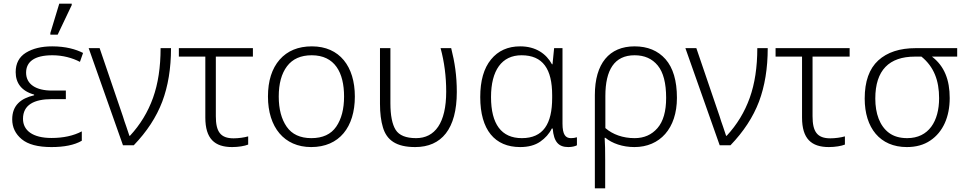

<svg xmlns="http://www.w3.org/2000/svg" viewBox="-20 -796 5300 1052"><path d="M295.9 -606 373 -768.1V-775.9H304.7L255.9 -615.2V-606ZM262.2 9.8C330.1 9.8 387.7 -1 428.2 -24.9V-76.2C382.8 -52.2 327.1 -40 262.2 -40C159.2 -40 106 -81.1 106 -145C106 -221.2 166.5 -252.9 264.2 -252.9H340.8V-299.8H264.2C177.7 -299.8 123 -334 123 -397.9C123 -456.5 167 -493.2 267.1 -493.2C324.2 -493.2 377 -478.5 418 -457L435.1 -505.9C396 -525.9 340.3 -542 266.1 -542C207.5 -542 159.7 -530.3 122.1 -507.3C84.5 -483.9 65.9 -448.2 65.9 -400.9C65.9 -340.8 98.1 -296.9 167 -277.8V-273.9C93.3 -256.8 46.9 -218.3 46.9 -142.1C46.9 -98.1 64.5 -62 99.1 -33.2C133.8 -4.4 188 9.8 262.2 9.8Z M712.9 0C784.7 -74.7 836.9 -154.3 869.1 -239.3C900.9 -323.7 917 -421.4 917 -532.2H859.9C859.9 -428.2 846.2 -337.4 818.4 -259.8C790.5 -182.1 748.5 -112.8 691.9 -51.8H689C684.6 -64.9 679.2 -82 671.9 -103C664.6 -123.5 658.2 -141.6 653.8 -157.2L525.9 -532.2H465.8L653.8 0Z M1252 9.8C1286.6 9.8 1320.8 3.9 1339.8 -3.9V-48.8C1318.4 -42.5 1286.6 -38.1 1259.8 -38.1C1187.5 -38.1 1162.6 -75.2 1162.6 -159.2V-485.8H1365.7V-532.2H960V-485.8H1105V-151.9C1105 -36.1 1155.8 9.8 1252 9.8Z M1924.3 -267.1C1924.3 -431.2 1841.3 -542 1689 -542C1613.8 -542 1554.7 -517.6 1512.2 -469.2C1469.7 -420.4 1448.2 -353 1448.2 -267.1C1448.2 -98.6 1537.1 9.8 1685.1 9.8C1839.4 9.8 1924.3 -100.1 1924.3 -267.1ZM1507.3 -267.1C1507.3 -337.9 1522.5 -393.1 1552.7 -433.1C1583 -473.1 1627.9 -493.2 1688 -493.2C1814 -493.2 1865.2 -398.9 1865.2 -267.1C1865.2 -199.2 1851.1 -144 1822.3 -102.1C1793.5 -60.1 1748 -39.1 1686 -39.1C1625 -39.1 1579.6 -60.1 1550.8 -101.6C1522 -143.1 1507.3 -198.2 1507.3 -267.1Z M2254.9 9.8C2398.9 9.8 2482.9 -89.4 2482.9 -292C2482.9 -382.3 2471.7 -454.6 2452.1 -532.2H2394C2414.6 -456.5 2424.8 -377.4 2424.8 -293.9C2424.8 -122.1 2362.8 -39.1 2259.8 -39.1C2204.6 -39.1 2167 -54.2 2147.9 -84.5C2128.9 -114.7 2119.1 -163.6 2119.1 -231V-532.2H2062V-227.1C2062 -176.3 2067.4 -133.3 2078.1 -98.1C2099.1 -27.3 2151.9 9.8 2254.9 9.8Z M2830.1 9.8C2874.5 9.8 2911.1 0 2939.5 -19.5C2967.8 -39.1 2989.3 -63 3003.4 -91.8H3008.3C3014.6 -17.6 3041 9.8 3094.2 9.8C3113.3 9.8 3131.8 5.4 3141.1 0V-43.9C3130.4 -40.5 3119.6 -39.1 3108.4 -39.1C3078.6 -39.1 3062 -58.1 3062 -119.1V-532.2H3016.1L3007.3 -443.8H3004.4C2973.1 -501 2916.5 -542 2830.1 -542C2762.7 -542 2709.5 -518.1 2670.4 -470.2C2630.9 -421.9 2611.3 -353.5 2611.3 -264.2C2611.3 -84 2691.4 9.8 2830.1 9.8ZM2839.4 -39.1C2727.5 -39.1 2670.4 -115.7 2670.4 -264.2C2670.4 -410.6 2729.5 -493.2 2837.4 -493.2C2954.6 -493.2 3005.4 -418 3005.4 -273.9V-259.8C3005.4 -117.2 2956.5 -39.1 2839.4 -39.1Z M3295.9 235.8V80.1C3295.9 31.7 3295.4 -7.8 3293 -41H3296.9C3334.5 -10.3 3391.1 9.8 3456.1 9.8C3595.7 9.8 3689 -92.3 3689 -259.8C3689 -354 3668 -424.3 3626.5 -471.7C3585 -518.6 3528.3 -542 3457 -542C3318.4 -542 3239.3 -448.2 3239.3 -274.9V235.8ZM3457 -39.1C3393.1 -39.1 3337.4 -59.1 3296.9 -94.2V-270C3296.9 -412.6 3346.2 -493.2 3457 -493.2C3511.2 -493.2 3553.2 -474.6 3584 -437C3614.7 -399.4 3629.9 -340.3 3629.9 -259.8C3629.9 -186 3614.3 -130.9 3582.5 -94.2C3550.8 -57.6 3509.3 -39.1 3457 -39.1Z M3982.4 0C4054.2 -74.7 4106.4 -154.3 4138.7 -239.3C4170.4 -323.7 4186.5 -421.4 4186.5 -532.2H4129.4C4129.4 -428.2 4115.7 -337.4 4087.9 -259.8C4060.1 -182.1 4018.1 -112.8 3961.4 -51.8H3958.5C3954.1 -64.9 3948.7 -82 3941.4 -103C3934.1 -123.5 3927.7 -141.6 3923.3 -157.2L3795.4 -532.2H3735.4L3923.3 0Z M4521.5 9.8C4556.2 9.8 4590.3 3.9 4609.4 -3.9V-48.8C4587.9 -42.5 4556.2 -38.1 4529.3 -38.1C4457 -38.1 4432.1 -75.2 4432.1 -159.2V-485.8H4635.3V-532.2H4229.5V-485.8H4374.5V-151.9C4374.5 -36.1 4425.3 9.8 4521.5 9.8Z M4948.7 9.8C4999 9.8 5042 -2 5077.1 -25.9C5147.5 -72.8 5183.6 -156.7 5183.6 -258.8C5183.6 -357.9 5154.8 -433.6 5086.4 -485.8H5224.6V-532.2H4997.6C4909.7 -532.2 4841.3 -509.8 4792 -464.8C4742.7 -419.4 4717.8 -350.1 4717.8 -255.9C4717.8 -95.7 4801.3 9.8 4948.7 9.8ZM4950.7 -39.1C4910.2 -39.1 4877 -48.8 4851.1 -67.9C4799.8 -106 4775.9 -174.3 4775.9 -255.9C4775.9 -412.1 4852.5 -485.8 4992.7 -485.8H5028.8C5097.7 -429.7 5125.5 -354 5125.5 -257.8C5125.5 -132.3 5068.8 -39.1 4950.7 -39.1Z"/></svg>

Font: Noto Reveo Sans
Style: Regular
Weight: 300
Designer: Monotype Design Team
Foundry: Monotype Imaging Inc.
Version: Version 2.007